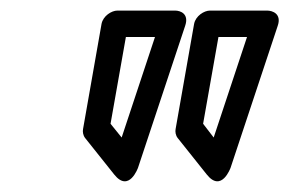

<svg xmlns="http://www.w3.org/2000/svg" viewBox="-20 -795 547 363"><path d="M447 -725 384 -535 364 -561 393 -725ZM505 -746C513 -769 495 -775 485 -775H377C366 -775 350 -765 347 -750L312 -551C311 -546 312 -539 316 -534L371 -465C399 -430 416 -478 416 -478ZM273 -725 210 -535 189 -561 218 -725ZM330 -746C338 -769 321 -775 311 -775H202C191 -775 175 -765 172 -750L137 -551C136 -546 137 -539 141 -534L196 -465C224 -430 241 -478 241 -478Z"/></svg>

Font: Asimov
Style: WidOuIt
Weight: 500
Designer: Google
Version: Version 2.000980; 2014